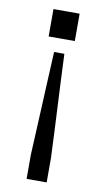

<svg xmlns="http://www.w3.org/2000/svg" viewBox="-79 -706 400 745"><g transform="rotate(10 121.0 -333.5)"><path d="M101.1 -503.4Q98.6 -454.6 96.2 -403.1Q93.8 -351.6 91.3 -299.6Q88.9 -247.6 86.4 -196Q84 -144.5 81.5 -95.2V0H160.6V-95.2Q158.7 -144.5 156.2 -196Q153.8 -247.6 151.1 -299.6Q148.4 -351.6 146 -403.1Q143.6 -454.6 141.6 -503.4ZM69.8 -559.1H172.9V-667H69.8Z"/></g></svg>

Font: Metrophobic
Style: Regular
Weight: 400
Designer: vernon adams
Foundry: vernon adams
Version: Version 1.000